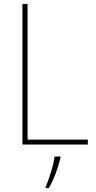

<svg xmlns="http://www.w3.org/2000/svg" viewBox="-20 -827 486 975"><path d="M94 -93V-807H120V-118H426V-93ZM287 -25Q278 13 263 53Q248 93 228 128H212V121Q220 104 229.5 76Q239 48 247 18.5Q255 -11 257 -32H287Z"/></svg>

Font: Noto Sans Telugu UI SemiCondensed Thin
Style: Regular
Weight: 100
Width: 4
Designer: Jelle Bosma - Monotype Design Team
Foundry: Monotype Imaging Inc.
Version: Version 2.005; ttfautohint (v1.8.4.7-5d5b)